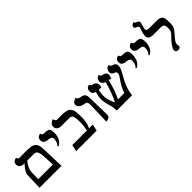

<svg xmlns="http://www.w3.org/2000/svg" viewBox="168 -1789 2839 2839"><g transform="rotate(-45 1587.5 -369.0)"><path d="M329.1 -413.1H194.8Q119.6 -323.2 118.2 -247.1L113.8 -104H419.9Q418.9 -121.6 417.5 -168Q416 -214.4 415 -231.9Q412.6 -306.6 404.5 -344.2Q396.5 -381.8 379.2 -397.5Q361.8 -413.1 329.1 -413.1ZM497.1 0H38.1L45.9 -264.2Q46.4 -290.5 73.7 -332.5Q101.1 -374.5 137.2 -413.1H121.1Q80.1 -413.1 57.1 -433.8Q34.2 -454.6 34.2 -487.8Q34.2 -507.3 41.5 -521.7Q48.8 -536.1 59.6 -542.7Q70.3 -549.3 80.8 -553.2Q91.3 -557.1 98.6 -557.6L106 -558.1Q115.2 -523.9 139.2 -523.9H293Q333.5 -523.9 361.8 -520.5Q390.1 -517.1 412.1 -508.3Q434.1 -499.5 447 -486.8Q460 -474.1 468.8 -452.4Q477.5 -430.7 481 -404.8Q484.4 -378.9 485.8 -340.8Z M672.9 -234.9 659.7 -250Q702.6 -282.2 702.6 -360.8Q702.6 -383.8 685.3 -397.5Q668 -411.1 637.7 -412.1Q590.8 -414.6 565.9 -433.3Q541 -452.1 541 -485.8Q541 -504.9 548.1 -519.5Q555.2 -534.2 565.2 -541.7Q575.2 -549.3 585.4 -554Q595.7 -558.6 603 -559.6L609.9 -561Q611.3 -550.3 616 -542.5Q620.6 -534.7 625.5 -530.8Q630.4 -526.9 638.4 -524.9Q646.5 -522.9 652.1 -522.5Q657.7 -522 667 -522Q709 -522 730 -513.2Q751 -504.4 760 -481.2Q769 -458 769 -411.1Q769 -392.6 765.4 -371.8Q761.7 -351.1 752.4 -324.7Q743.2 -298.3 722.7 -274.4Q702.1 -250.5 672.9 -234.9Z M1034.2 -529.8Q1072.8 -529.8 1101.3 -524.2Q1129.9 -518.6 1149.7 -511Q1169.4 -503.4 1182.4 -485.6Q1195.3 -467.8 1202.4 -453.6Q1209.5 -439.5 1212.6 -409.7Q1215.8 -379.9 1216.6 -359.1Q1217.3 -338.4 1217.3 -297.9Q1217.3 -168.9 1175.3 -104H1256.3L1232.4 0H803.2L827.1 -104H1131.3Q1150.4 -192.9 1150.4 -252Q1150.4 -298.8 1147.7 -328.1Q1145 -357.4 1139.9 -376.2Q1134.8 -395 1123.5 -403.8Q1112.3 -412.6 1099.4 -415.3Q1086.4 -418 1063.5 -418H910.2Q868.2 -418 843.3 -439Q818.4 -460 818.4 -492.2Q818.4 -512.2 826.2 -528.3Q834 -544.4 845.2 -553.2Q856.4 -562 867.7 -568.1Q878.9 -574.2 886.7 -576.2L894.5 -578.1Q905.8 -529.8 928.2 -529.8Z M1428.2 5.9 1438 -335.9Q1438.5 -356.9 1434.8 -370.6Q1431.2 -384.3 1422.1 -392.1Q1413.1 -399.9 1402.3 -403.6Q1391.6 -407.2 1373 -410.2Q1330.6 -417 1304.4 -439.7Q1278.3 -462.4 1278.3 -493.2Q1278.3 -508.8 1286.4 -521.7Q1294.4 -534.7 1305.9 -542Q1317.4 -549.3 1329.1 -554.4Q1340.8 -559.6 1349.1 -561.5L1356.9 -563Q1358.4 -553.2 1362.8 -545.7Q1367.2 -538.1 1371.3 -534.2Q1375.5 -530.3 1384 -526.9Q1392.6 -523.4 1395.5 -522.7Q1398.4 -522 1407.2 -520Q1425.3 -517.1 1435.5 -514.6Q1445.8 -512.2 1458.5 -507.3Q1471.2 -502.4 1478 -494.9Q1484.9 -487.3 1491.2 -475.6Q1497.6 -463.9 1500.2 -446.5Q1502.9 -429.2 1502.9 -405.8Q1503.9 -354.5 1506.6 -227.3Q1509.3 -100.1 1510.3 -54.2Q1510.3 -37.6 1502.4 -25.6Q1494.6 -13.7 1484.9 -7.8Q1475.1 -2 1461.7 1.5Q1448.2 4.9 1441.2 5.4Q1434.1 5.9 1428.2 5.9Z M2141.6 -451.2Q2141.6 -420.9 2125.5 -384.5Q2109.4 -348.1 2077.6 -293Q2056.6 -256.3 2044.2 -231.9Q2031.7 -207.5 2014.9 -168.2Q1998 -128.9 1987.8 -86.9Q1977.5 -44.9 1973.6 0H1653.8Q1650.9 -18.6 1648.9 -47.9Q1648.9 -71.8 1645 -86.9Q1643.6 -93.3 1637.7 -114.5Q1631.8 -135.7 1628.9 -147Q1619.6 -182.1 1616.2 -195.8Q1612.8 -209.5 1608.9 -233.4Q1605 -257.3 1605 -276.9Q1605 -335.4 1629.9 -411.1Q1568.8 -431.2 1568.8 -476.1Q1568.8 -501.5 1575.7 -519Q1582.5 -536.6 1592 -543.9Q1601.6 -551.3 1611.3 -554.9Q1621.1 -558.6 1627.9 -558.6L1634.8 -558.1Q1638.2 -547.4 1642.3 -540.5Q1646.5 -533.7 1653.6 -529.8Q1660.6 -525.9 1666.7 -524.2Q1672.9 -522.5 1685.1 -520Q1740.7 -505.9 1740.7 -442.9Q1740.7 -425.3 1735.8 -405.8Q1704.6 -405.8 1685.1 -403.8H1680.7Q1666 -343.3 1666 -293Q1666 -209.5 1715.8 -108.9L1724.6 -115.2Q1784.2 -228.5 1834 -413.1Q1772.9 -439 1772.9 -481.9Q1772.9 -502 1779.5 -517.3Q1786.1 -532.7 1795.9 -540.8Q1805.7 -548.8 1815.2 -554Q1824.7 -559.1 1831.1 -560.5L1837.9 -562Q1840.8 -548.3 1845.5 -540Q1850.1 -531.7 1853 -529.8Q1856 -527.8 1860.8 -525.9Q1867.2 -525.9 1878.9 -522Q1892.6 -519 1902.1 -515.6Q1911.6 -512.2 1923.1 -504.9Q1934.6 -497.6 1940.7 -483.9Q1946.8 -470.2 1946.8 -451.2Q1946.8 -442.4 1940.2 -420.9Q1933.6 -399.4 1926.8 -386.2Q1901.9 -402.8 1886.7 -405.8Q1848.1 -234.9 1782.7 -104H1915Q1941.4 -193.4 2031.7 -320.8Q2054.7 -350.6 2054.7 -380.9Q2054.7 -409.2 2030.8 -416V-415Q1973.6 -436.5 1973.6 -475.1Q1973.6 -497.6 1981 -514.9Q1988.3 -532.2 1998.5 -540.5Q2008.8 -548.8 2019 -554Q2029.3 -559.1 2036.6 -560.1L2043.9 -561Q2045.4 -548.8 2048.6 -541.7Q2051.8 -534.7 2054.2 -532.5Q2056.6 -530.3 2062 -527.8Q2065.4 -526.9 2069.6 -525.6Q2073.7 -524.4 2074.7 -523.9H2072.8L2076.7 -522Q2141.6 -503.9 2141.6 -451.2Z M2306.6 -234.9 2293.5 -250Q2336.4 -282.2 2336.4 -360.8Q2336.4 -383.8 2319.1 -397.5Q2301.8 -411.1 2271.5 -412.1Q2224.6 -414.6 2199.7 -433.3Q2174.8 -452.1 2174.8 -485.8Q2174.8 -504.9 2181.9 -519.5Q2189 -534.2 2199 -541.7Q2209 -549.3 2219.2 -554Q2229.5 -558.6 2236.8 -559.6L2243.7 -561Q2245.1 -550.3 2249.8 -542.5Q2254.4 -534.7 2259.3 -530.8Q2264.2 -526.9 2272.2 -524.9Q2280.3 -522.9 2285.9 -522.5Q2291.5 -522 2300.8 -522Q2342.8 -522 2363.8 -513.2Q2384.8 -504.4 2393.8 -481.2Q2402.8 -458 2402.8 -411.1Q2402.8 -392.6 2399.2 -371.8Q2395.5 -351.1 2386.2 -324.7Q2377 -298.3 2356.4 -274.4Q2335.9 -250.5 2306.6 -234.9Z M2576.2 -234.9 2563 -250Q2606 -282.2 2606 -360.8Q2606 -383.8 2588.6 -397.5Q2571.3 -411.1 2541 -412.1Q2494.1 -414.6 2469.2 -433.3Q2444.3 -452.1 2444.3 -485.8Q2444.3 -504.9 2451.4 -519.5Q2458.5 -534.2 2468.5 -541.7Q2478.5 -549.3 2488.8 -554Q2499 -558.6 2506.3 -559.6L2513.2 -561Q2514.6 -550.3 2519.3 -542.5Q2523.9 -534.7 2528.8 -530.8Q2533.7 -526.9 2541.7 -524.9Q2549.8 -522.9 2555.4 -522.5Q2561 -522 2570.3 -522Q2612.3 -522 2633.3 -513.2Q2654.3 -504.4 2663.3 -481.2Q2672.4 -458 2672.4 -411.1Q2672.4 -392.6 2668.7 -371.8Q2665 -351.1 2655.8 -324.7Q2646.5 -298.3 2626 -274.4Q2605.5 -250.5 2576.2 -234.9Z M2796.9 -557.1Q2796.9 -536.1 2810.1 -529.1Q2823.2 -522 2847.7 -522H3012.7Q3029.8 -522 3043.7 -520.3Q3057.6 -518.6 3068.4 -514.2Q3079.1 -509.8 3087.4 -505.4Q3095.7 -501 3101.8 -492.4Q3107.9 -483.9 3112.3 -477.5Q3116.7 -471.2 3119.4 -458.5Q3122.1 -445.8 3123.5 -438Q3125 -430.2 3125.5 -414.1Q3126 -397.9 3126.2 -388.7Q3126.5 -379.4 3126.5 -360.8Q3126.5 -316.9 3120.4 -293.2Q3114.3 -269.5 3100.1 -248.5Q3085.9 -227.5 3045.9 -182.1Q3008.3 -140.1 2991 -114Q2973.6 -87.9 2973.6 -63Q2973.6 -51.3 2976.6 -43.9Q2978.5 -32.2 2978.5 -27.8Q2978.5 -9.3 2965.6 1Q2952.6 11.2 2929.7 11.2Q2880.9 11.2 2880.9 -32.2Q2880.9 -86.4 2991.7 -200.2Q3002.9 -210 3008.8 -216.8Q3036.6 -246.1 3045.2 -267.3Q3053.7 -288.6 3053.7 -332Q3053.7 -372.1 3038.3 -391.1Q3022.9 -410.2 2975.6 -410.2H2829.6H2815.9Q2774.4 -412.6 2751 -429.4Q2727.5 -446.3 2727.5 -479Q2727.5 -528.8 2752.9 -592.8Q2753.4 -594.2 2754.4 -597.4Q2755.4 -600.6 2755.9 -602.1Q2763.7 -619.6 2763.7 -631.8Q2763.7 -649.9 2744.6 -657.2Q2738.8 -659.2 2734.9 -661.1Q2697.8 -675.3 2697.8 -695.8Q2697.8 -736.3 2754.9 -749Q2759.3 -723.6 2775.9 -720.2Q2825.7 -704.6 2825.7 -676.8Q2825.7 -674.3 2816.7 -640.9Q2807.6 -607.4 2804.7 -599.1H2805.7Q2796.9 -577.1 2796.9 -557.1Z"/></g></svg>

Font: Common Serif SemiBold
Style: Regular
Weight: 600
Designer: Philipp H. Poll, Khaled Hosny
Foundry: Stefan Peev, Context Ltd.
Version: Version 1.026